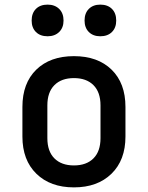

<svg xmlns="http://www.w3.org/2000/svg" viewBox="-20 -802 640 831"><path d="M300 9Q198 9 137.5 -50Q77 -109 77 -211V-339Q77 -442 137 -500.5Q197 -559 300 -559Q403 -559 463 -500.5Q523 -442 523 -339V-211Q523 -109 462.5 -50Q402 9 300 9ZM300 -86Q354 -86 384.5 -116.5Q415 -147 415 -204V-346Q415 -403 384.5 -433.5Q354 -464 300 -464Q246 -464 215.5 -433.5Q185 -403 185 -346V-204Q185 -147 215.5 -116.5Q246 -86 300 -86ZM414 -645Q383 -645 364.5 -663.5Q346 -682 346 -713Q346 -745 364.5 -763.5Q383 -782 414 -782Q446 -782 464.5 -763.5Q483 -745 483 -713Q483 -682 464.5 -663.5Q446 -645 414 -645ZM186 -645Q154 -645 135.5 -663.5Q117 -682 117 -713Q117 -745 135.5 -763.5Q154 -782 186 -782Q217 -782 236 -763.5Q255 -745 255 -713Q255 -682 236 -663.5Q217 -645 186 -645Z"/></svg>

Font: Pitagon Sans Mono SemiBold
Style: Regular
Weight: 600
Monospace: yes
Designer: Travis Tran
Foundry: Pitagon
Version: Version 1.001; ttfautohint (v1.8.4.7-5d5b);gftools[0.9.26]